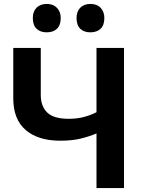

<svg xmlns="http://www.w3.org/2000/svg" viewBox="-20 -957 729 977"><path d="M471 0V-278Q436 -263 391.5 -252Q347 -241 286.5 -241Q174.5 -241 111 -295.2Q47.5 -349.5 47.5 -457V-713H187.5V-473.5Q187.5 -416.5 220.2 -384.5Q253 -352.5 329.5 -352.5Q373.5 -352.5 408.2 -362Q443 -371.5 471 -386V-713H611V0ZM439.5 -792.5Q407 -792.5 388.2 -810.8Q369.5 -829 369.5 -865.5Q369.5 -898.5 388.5 -917.8Q407.5 -937 440.5 -937Q473.5 -937 492.2 -917Q511 -897 511 -865.5Q511 -829 492 -810.8Q473 -792.5 439.5 -792.5ZM217.5 -792.5Q185 -792.5 166 -810.8Q147 -829 147 -865.5Q147 -898.5 166 -917.8Q185 -937 218.5 -937Q251 -937 270 -917Q289 -897 289 -865.5Q289 -829 270 -810.8Q251 -792.5 217.5 -792.5Z"/></svg>

Font: Commissioner SemiBold
Style: Regular
Weight: 600
Designer: Kostas Bartsokas
Foundry: Kostas Bartsokas
Version: Version 1.000; ttfautohint (v1.8.3)